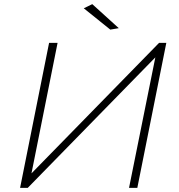

<svg xmlns="http://www.w3.org/2000/svg" viewBox="-20 -907 865 927"><path d="M512.5 -764 384.5 -867 425.5 -887 553.5 -771ZM217 -700H258L132 -70L748 -700H783L643 0H603L730 -630L114 0H77Z"/></svg>

Font: Argentum Sans ExtraLight
Style: Italic
Weight: 200
Italic angle: -11°
Designer: Julieta Ulanovsky (font), Cristiano Sobral (main changes and remaster)
Foundry: Julieta Ulanovsky (font), Cristiano Sobral (main changes and remaster)
Version: Version 2.007;June 15, 2022;FontCreator 14.0.0.2814 64-bit; 